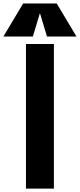

<svg xmlns="http://www.w3.org/2000/svg" viewBox="-124 -1121 475 1141"><path d="M30.3 0V-859.4H196.3V0ZM-104 -903.8 13.7 -1100.6H212.9L330.6 -903.8H155.3L113.3 -1043L71.3 -903.8Z"/></svg>

Font: Anton SC
Style: Regular
Weight: 400
Designer: Vernon Adams
Foundry: Vernon Adams
Version: Version 2.116; ttfautohint (v1.8.4.7-5d5b)